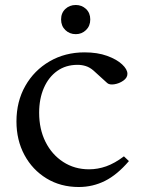

<svg xmlns="http://www.w3.org/2000/svg" viewBox="-20 -740 570 770"><path d="M296 10Q223 10 166.5 -24.5Q110 -59 78 -118.5Q46 -178 46 -253Q46 -333 81.5 -395.5Q117 -458 179 -494Q241 -530 319 -530Q371 -530 409.5 -516Q448 -502 469.5 -482Q491 -462 491 -444Q491 -428 474.5 -416.5Q458 -405 438.5 -402Q419 -399 410 -407L355 -457Q340 -470 324 -475Q308 -480 291 -480Q244 -480 209.5 -455.5Q175 -431 156 -387.5Q137 -344 137 -288Q137 -222 162.5 -171Q188 -120 233.5 -90.5Q279 -61 337 -61Q372 -61 406 -73Q440 -85 477 -113L497 -94Q450 -39 401 -14.5Q352 10 296 10ZM284 -603Q259 -603 242 -619.5Q225 -636 225 -662Q225 -688 242 -704Q259 -720 284 -720Q308 -720 325 -704Q342 -688 342 -662Q342 -636 325 -619.5Q308 -603 284 -603Z"/></svg>

Font: Hedvig Letters Serif 14pt
Style: Regular
Weight: 400
Designer: Alexander Örn & Tor Weibull
Foundry: Kanon Foundry
Version: Version 1.000; ttfautohint (v1.8.4.7-5d5b)